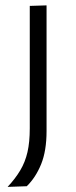

<svg xmlns="http://www.w3.org/2000/svg" viewBox="-20 -518 288 732"><path d="M9 194.5Q38.5 163 57.2 131.5Q76 100 84.8 61.8Q93.5 23.5 93.5 -28.5V-495.5L157.5 -497.5V-18.5Q157.5 57 136.8 108Q116 159 82 192Z"/></svg>

Font: Commissioner Light
Style: Regular
Weight: 300
Designer: Kostas Bartsokas
Foundry: Kostas Bartsokas
Version: Version 1.000; ttfautohint (v1.8.3)